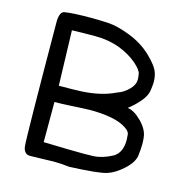

<svg xmlns="http://www.w3.org/2000/svg" viewBox="-105 -807 894 914"><g transform="rotate(15 342.0 -350.0)"><path d="M316 6Q277 1 236 1Q222 1 187 2.5Q152 4 122 4Q92 4 87 -32.5Q82 -69 79 -646Q80 -695 103 -699Q141 -706 239 -706Q275 -706 319 -703.5Q363 -701 426.5 -676.5Q490 -652 536 -608.5Q582 -565 593 -533Q600 -512 600 -487Q600 -474 596 -445.5Q592 -417 565 -386.5Q538 -356 512 -337Q545 -333 581.5 -296Q618 -259 622 -222Q624 -206 624 -188Q624 -166 620 -132Q616 -98 576.5 -61.5Q537 -25 498 -12.5Q459 0 316 6ZM367 -72 414 -73Q458 -75 508 -102Q547 -126 547 -189Q547 -196 545 -215.5Q543 -235 505 -254Q449 -281 342 -281Q329 -281 300 -279.5Q271 -278 237 -276Q203 -274 168 -274V-76Q308 -72 367 -72ZM168 -354Q239 -354 280.5 -356Q322 -358 364 -367Q406 -376 443 -394Q477 -405 502 -432Q524 -454 524 -483Q524 -487 521 -506.5Q518 -526 483.5 -555.5Q449 -585 399 -605Q342 -627 272 -627Q227 -627 160 -625Z"/></g></svg>

Font: Xiaolai SC
Style: Regular
Weight: 400
Designer: Nozomi Seto 瀬戸のぞみ
Version: Version 3.11;December 4, 2020;FontCreator 13.0.0.2613 64-bit